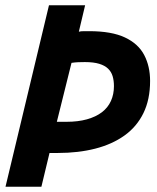

<svg xmlns="http://www.w3.org/2000/svg" viewBox="-20 -713 600 733"><path d="M1 0 167 -693H305L281 -592Q289 -594 300.5 -594Q312 -594 321 -594Q406 -594 457 -570Q508 -546 530.5 -503Q553 -460 553 -404Q553 -333 527.5 -281Q502 -229 455 -195.5Q408 -162 343.5 -145.5Q279 -129 201 -129H169L138 0ZM197 -248H234Q278 -248 312 -257.5Q346 -267 369 -284.5Q392 -302 403.5 -327.5Q415 -353 415 -384Q415 -405 410 -422Q405 -439 392.5 -451Q380 -463 358.5 -469.5Q337 -476 304 -476Q291 -476 278.5 -475.5Q266 -475 253 -473Z"/></svg>

Font: Ubuntu Sans Mono
Style: Italic
Weight: 400
Italic angle: -13.5°
Monospace: yes
Designer: Dalton Maag Ltd
Foundry: Dalton Maag Ltd
Version: Version 1.006